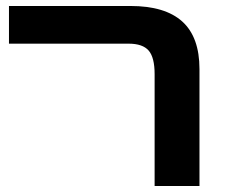

<svg xmlns="http://www.w3.org/2000/svg" viewBox="-20 -622 762 642"><path d="M497 0V-374Q497 -430 477 -453Q457 -476 410 -476H10V-602H416Q532 -602 589.5 -550Q647 -498 647 -391V0Z"/></svg>

Font: Noto Sans
Style: Bold
Weight: 700
Designer: Monotype Design Team
Foundry: Monotype Imaging Inc.
Version: Version 2.000;GOOG;noto-source:20170915:90ef993387c0; ttfaut